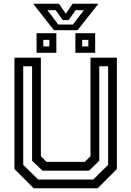

<svg xmlns="http://www.w3.org/2000/svg" viewBox="-20 -1009 704 1029"><path d="M160.5 0 57.5 -103V-700H199V-172L229.5 -141.5H434.5L465 -172V-700H606.5V-103L503.5 0ZM184.5 -47H480L559.5 -125.5V-654H512V-147.5L457.5 -94.5H207.5L152 -147.5V-654H104.5V-125.5ZM384 -726V-831H490V-726ZM176 -726V-831H282V-726ZM212 -760.5H244.5V-795.5H212ZM420.5 -760.5H453.5V-795.5H420.5ZM269.5 -847 157.5 -989H296L332.5 -935L369 -989H507.5L395.5 -847ZM292.5 -877.5H371L429.5 -954.5H385L348 -901.5H316L278.5 -954.5H234Z"/></svg>

Font: Tourney Medium
Style: Regular
Weight: 500
Designer: Tyler Finck
Foundry: Etcetera Type Co
Version: Version 1.015